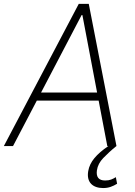

<svg xmlns="http://www.w3.org/2000/svg" viewBox="-35 -747 692 982"><path d="M-15.3 0 367.9 -727.3H419L560.7 0H560.4Q540.1 16.3 524 31.2Q507.8 46.2 493.3 61.1Q465.6 89.8 460.6 124.6Q453.8 176.1 502.8 176.1Q521 176.1 533.4 171.3Q545.8 166.5 557.5 159.1L563.9 192.8Q547.9 202.8 530.7 208.8Q513.5 214.8 492.2 214.8Q472.7 214.8 456.9 209.3Q441.1 203.8 430.8 193Q420.5 182.2 416.5 165.8Q412.6 149.5 416.2 128.2Q422.2 92.7 447.8 61.8Q473.4 30.9 519.2 0H513.8L469.5 -232.6H153.4L31.6 0ZM461.6 -273.8 386.4 -670.1H382.5L175.1 -273.8Z"/></svg>

Font: Inter P Extra Light
Style: Italic
Weight: 200
Italic angle: 9.39999°
Designer: Rasmus Andersson
Foundry: rsms
Version: Version 3.018;git-588b23468